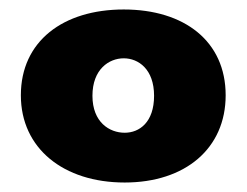

<svg xmlns="http://www.w3.org/2000/svg" viewBox="-20 -732 520 405"><path d="M24 -531C24 -419 114 -347 243 -347C371 -347 456 -419 456 -531C456 -645 369 -712 241 -712C113 -712 24 -645 24 -531ZM305 -530C305 -474 274 -452 243 -452C211 -452 175 -474 175 -530C175 -586 210 -609 241 -609C272 -609 305 -586 305 -530Z"/></svg>

Font: SVN-Poppins ExtraBold
Style: Regular
Weight: 800
Designer: Ninad Kale (Devanagari), Jonny Pinhorn (Latin)
Foundry: Indian Type Foundry
Version: Version 3.002 2017; ttfautohint (v1.8.3)